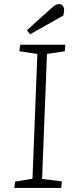

<svg xmlns="http://www.w3.org/2000/svg" viewBox="-20 -920 363 940"><path d="M163 -656 75 -669 79 -701H300L297 -669L210 -656L186 -44L283 -32L280 0H50L54 -31L139 -45ZM235 -883Q244 -891 252 -895.5Q260 -900 268 -900Q282 -900 288 -891Q294 -882 294 -872Q294 -867 293 -859.5Q292 -852 290 -844L127 -752L112 -772Z"/></svg>

Font: Literata ExtraLight
Style: Italic
Weight: 250
Italic angle: -2°
Designer: Latin by Veronika Burian and Jose Scaglione. Greek by Irene Vlachou. Cyrillic by Vera Evstafieva
Foundry: TypeTogether
Version: Version 3.002